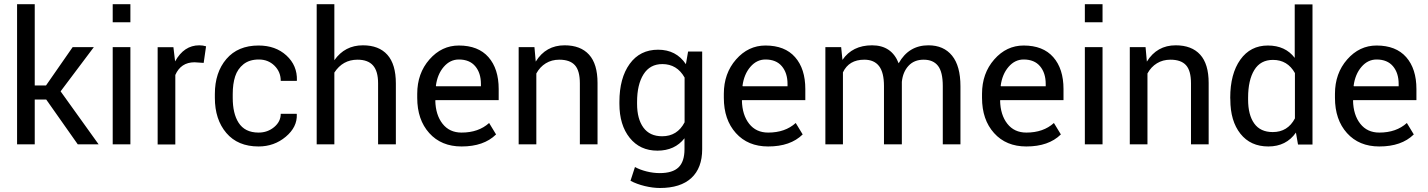

<svg xmlns="http://www.w3.org/2000/svg" viewBox="-20 -706 6982 939"><path d="M149.9 -219.2V0H63.5V-685.5H149.9V-288.1H205.1L335.4 -475.6H439L276.4 -259.3L462.4 0H360.4L206.1 -219.2Z M617.7 -475.6V0H531.2V-475.6ZM617.7 -685.5V-597.2H531.2V-685.5Z M837.4 0.5H751V-475.1H828.1L836.4 -405.8Q879.9 -484.4 954.6 -484.4Q972.2 -484.4 987.8 -479.5L976.1 -398.4L931.6 -401.4Q864.7 -401.4 837.4 -339.4Z M1118.2 -227.5Q1118.2 -150.9 1146.5 -106.4Q1177.2 -57.6 1244.6 -57.6Q1288.6 -57.6 1320.8 -84.5Q1353 -111.3 1353 -149.4H1430.7L1431.6 -146.5Q1434.1 -84.5 1377.4 -37.1Q1320.8 10.3 1244.6 10.3Q1143.1 10.3 1086.9 -55.7Q1030.8 -121.6 1030.8 -227.5V-246.1Q1030.8 -351.6 1087.2 -417.5Q1143.6 -483.4 1244.6 -483.4Q1327.6 -483.4 1380.9 -434.6Q1434.1 -385.7 1432.1 -313L1431.2 -310.5H1353Q1353 -354.5 1322.3 -384.8Q1291.5 -415 1245.8 -415Q1200.2 -415 1171.1 -392.1Q1142.1 -369.1 1130.1 -332.5Q1118.2 -295.9 1118.2 -246.1Z M1615.2 -685.5V-411.6Q1666.5 -484.4 1754.9 -484.4Q1833 -484.4 1874.5 -438Q1916 -391.6 1916 -297.9V0H1829.1V-298.8Q1829.1 -357.9 1804.2 -386Q1779.3 -414.1 1728.5 -414.1Q1656.2 -414.1 1615.2 -351.1V0H1528.8V-685.5Z M2332 -295.4Q2332 -349.1 2304.2 -382.1Q2276.4 -415 2224.1 -415Q2181.2 -415 2150.1 -378.9Q2119.1 -342.8 2111.8 -286.6L2112.8 -284.2H2332ZM2237.3 10.3Q2138.2 10.3 2079.3 -55.2Q2020.5 -120.6 2020.5 -227.5V-247.1Q2020.5 -347.2 2080.3 -415.3Q2140.1 -483.4 2224.1 -483.4Q2318.8 -483.4 2368.9 -426.5Q2418.9 -369.6 2418.9 -270.5V-216.3H2110.4L2108.9 -214.4Q2110.4 -144 2144.3 -100.8Q2178.2 -57.6 2237.3 -57.6Q2320.3 -57.6 2372.1 -104.5L2406.2 -48.3H2405.8Q2346.2 10.3 2237.3 10.3Z M2516.6 -475.6H2593.8L2600.1 -404.8Q2649.4 -484.4 2741.2 -484.4Q2819.3 -484.4 2860.8 -438.7Q2902.3 -393.1 2902.3 -300.3V0H2815.9V-298.3Q2815.9 -360.4 2791.5 -387.2Q2767.1 -414.1 2715.3 -414.1Q2678.2 -414.1 2649.4 -396.5Q2620.6 -378.9 2603 -346.7V0H2516.6Z M3009.3 -198.2V-207.5Q3009.3 -324.2 3059.6 -393.6Q3109.9 -462.9 3198.5 -462.9Q3287.1 -462.9 3334.5 -392.1L3345.2 -454.1H3414.1V23.9Q3414.1 115.7 3361.1 164.6Q3308.1 213.4 3207.5 213.4Q3172.9 213.4 3133.3 203.9Q3093.8 194.3 3063.5 178.2L3085.4 110.8Q3108.9 124 3141.8 132.3Q3174.8 140.6 3206.5 140.6Q3269.5 140.6 3298.6 112.3Q3327.6 84 3327.6 23.9V-29.8Q3280.3 30.8 3195.1 30.8Q3109.9 30.8 3059.6 -32Q3009.3 -94.7 3009.3 -198.2ZM3095.7 -207.5V-198.2Q3095.7 -124.5 3126.7 -82Q3157.7 -39.6 3218.3 -39.6Q3292.5 -39.6 3328.1 -107.9V-326.7Q3291 -392.6 3219.2 -392.6Q3158.7 -392.6 3127.2 -342.5Q3095.7 -292.5 3095.7 -207.5Z M3831.5 -295.4Q3831.5 -349.1 3803.7 -382.1Q3775.9 -415 3723.6 -415Q3680.7 -415 3649.7 -378.9Q3618.7 -342.8 3611.3 -286.6L3612.3 -284.2H3831.5ZM3736.8 10.3Q3637.7 10.3 3578.9 -55.2Q3520 -120.6 3520 -227.5V-247.1Q3520 -347.2 3579.8 -415.3Q3639.6 -483.4 3723.6 -483.4Q3818.4 -483.4 3868.4 -426.5Q3918.5 -369.6 3918.5 -270.5V-216.3H3609.9L3608.4 -214.4Q3609.9 -144 3643.8 -100.8Q3677.7 -57.6 3736.8 -57.6Q3819.8 -57.6 3871.6 -104.5L3905.8 -48.3H3905.3Q3845.7 10.3 3736.8 10.3Z M4102.5 0H4016.6V-475.6H4093.8L4100.1 -413.1Q4148.9 -484.4 4244.9 -484.4Q4340.8 -484.4 4375 -396.5Q4424.3 -484.4 4520.5 -484.4Q4595.2 -484.4 4636.2 -433.8Q4677.2 -383.3 4677.2 -284.2V0H4590.8V-285.2Q4590.8 -354 4567.4 -384Q4543.9 -414.1 4497.3 -414.1Q4450.7 -414.1 4423.1 -384Q4395.5 -354 4390.6 -305.7V0H4303.2V-285.2Q4303.2 -351.6 4279.1 -382.8Q4254.9 -414.1 4207 -414.1Q4131.8 -414.1 4102.5 -352.1Z M5094.2 -295.4Q5094.2 -349.1 5066.4 -382.1Q5038.6 -415 4986.3 -415Q4943.4 -415 4912.4 -378.9Q4881.3 -342.8 4874 -286.6L4875 -284.2H5094.2ZM4999.5 10.3Q4900.4 10.3 4841.6 -55.2Q4782.7 -120.6 4782.7 -227.5V-247.1Q4782.7 -347.2 4842.5 -415.3Q4902.3 -483.4 4986.3 -483.4Q5081.1 -483.4 5131.1 -426.5Q5181.2 -369.6 5181.2 -270.5V-216.3H4872.6L4871.1 -214.4Q4872.6 -144 4906.5 -100.8Q4940.4 -57.6 4999.5 -57.6Q5082.5 -57.6 5134.3 -104.5L5168.5 -48.3H5168Q5108.4 10.3 4999.5 10.3Z M5372.1 -475.6V0H5285.6V-475.6ZM5372.1 -685.5V-597.2H5285.6V-685.5Z M5505.4 -475.6H5582.5L5588.9 -404.8Q5638.2 -484.4 5730 -484.4Q5808.1 -484.4 5849.6 -438.7Q5891.1 -393.1 5891.1 -300.3V0H5804.7V-298.3Q5804.7 -360.4 5780.3 -387.2Q5755.9 -414.1 5704.1 -414.1Q5667 -414.1 5638.2 -396.5Q5609.4 -378.9 5591.8 -346.7V0H5505.4Z M6312 -422.9V-684.6H6398.9V1H6328.1L6317.9 -57.6Q6270.5 10.3 6183.1 10.3Q6095.7 10.3 6046.4 -52Q5997.1 -114.3 5997.1 -218.8L5996.6 -228Q5996.6 -344.7 6045.9 -414.1Q6095.2 -483.4 6180.7 -483.4Q6266.1 -483.4 6312 -422.9ZM6084 -228V-218.8Q6084 -144 6114 -102.1Q6144 -60.1 6204.6 -60.1Q6277.8 -60.1 6313 -127V-348.6Q6276.9 -413.1 6205.6 -413.1Q6144.5 -413.1 6114.3 -363.5Q6084 -314 6084 -228Z M6820.3 -295.4Q6820.3 -349.1 6792.5 -382.1Q6764.6 -415 6712.4 -415Q6669.4 -415 6638.4 -378.9Q6607.4 -342.8 6600.1 -286.6L6601.1 -284.2H6820.3ZM6725.6 10.3Q6626.5 10.3 6567.6 -55.2Q6508.8 -120.6 6508.8 -227.5V-247.1Q6508.8 -347.2 6568.6 -415.3Q6628.4 -483.4 6712.4 -483.4Q6807.1 -483.4 6857.2 -426.5Q6907.2 -369.6 6907.2 -270.5V-216.3H6598.6L6597.2 -214.4Q6598.6 -144 6632.6 -100.8Q6666.5 -57.6 6725.6 -57.6Q6808.6 -57.6 6860.4 -104.5L6894.5 -48.3H6894Q6834.5 10.3 6725.6 10.3Z"/></svg>

Font: Yantramanav
Style: Regular
Weight: 400
Version: Version 1.001;PS 1.0;hotconv 1.0.72;makeotf.lib2.5.5900; ttf